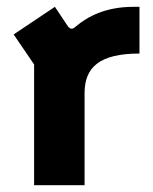

<svg xmlns="http://www.w3.org/2000/svg" viewBox="-20 -543 449 563"><path d="M80 0H228V-270C228 -345 271 -386 389 -386V-523H372C288 -523 237 -494 203 -466C193 -456 186 -457 179 -466L141 -523L20 -442L80 -354Z"/></svg>

Font: Finlandica
Style: Bold
Weight: 700
Designer: Niklas Ekholm, Juho Hiilivirta, Jaakko Suomalainen
Foundry: Helsinki Type Studio
Version: Version 2.000;Glyphs 3.2 (3202)